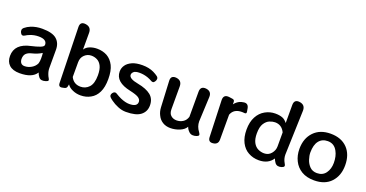

<svg xmlns="http://www.w3.org/2000/svg" viewBox="-37 -1509 4261 2237"><g transform="rotate(20 2094.0 -390.0)"><path d="M214 11Q128 11 84 -30Q41 -70 41 -141Q41 -293 234 -333Q293 -346 338 -363Q381 -379 381 -401Q381 -468 279 -468Q222 -468 172 -447Q145 -437 124 -423Q107 -412 94 -414.5Q81 -417 71 -435Q61 -453 62.5 -470Q64 -487 79 -500Q110 -526 152 -543Q214 -567 287 -567Q413 -567 466 -521Q520 -475 520 -391V-164Q520 -127 535 -89Q538 -79 543 -70Q548 -61 553 -52Q564 -35 561.5 -25Q559 -15 539 -9L530 -6Q506 2 484 -1Q462 -4 447 -24Q430 -45 421 -73Q369 11 214 11ZM240 -86Q284 -86 325 -110Q366 -134 384 -174Q392 -202 392 -236Q392 -289 388 -304Q343 -273 259 -252Q222 -242 200.5 -219.5Q179 -197 179 -151Q184 -86 240 -86Z M969 11Q915 11 871 -9Q823 -29 801 -64L796 -39Q792 -13 766 -7L742 -2Q694 10 692 -40L675 -728Q673 -800 744 -790Q815 -780 815 -708V-501Q837 -535 879 -551Q921 -567 968 -567Q1038 -567 1093 -537Q1147 -506 1179 -443Q1210 -380 1210 -278Q1210 -177 1179 -114Q1148 -50 1092 -20Q1037 11 969 11ZM934 -84Q996 -84 1038.5 -129.5Q1081 -175 1081 -278Q1081 -350 1060.5 -391.5Q1040 -433 1006 -450.5Q972 -468 933 -468Q884 -468 848 -433.5Q812 -399 812 -343V-160Q849 -84 934 -84Z M1532 11Q1481 11 1431 -10Q1382 -30 1344 -58Q1335 -64 1327.5 -70.5Q1320 -77 1313 -83Q1285 -108 1309 -141L1311 -143Q1334 -173 1366 -149Q1393 -132 1427 -116Q1489 -89 1537 -89Q1635 -89 1635 -150Q1635 -179 1605 -200Q1575 -220 1497 -237Q1304 -277 1304 -407Q1304 -452 1329 -487Q1353 -522 1404 -545Q1454 -567 1531 -567Q1611 -567 1672 -538Q1689 -530 1702.5 -521.5Q1716 -513 1727 -505Q1743 -493 1744 -476.5Q1745 -460 1734 -443Q1723 -425 1710.5 -423Q1698 -421 1681 -432Q1670 -438 1658.5 -443.5Q1647 -449 1633 -454Q1582 -472 1529 -472Q1477 -472 1457 -454Q1437 -436 1437 -415Q1437 -367 1553 -346Q1660 -326 1716 -281Q1771 -236 1771 -155Q1771 -79 1714 -34Q1657 11 1532 11Z M2083 11Q2026 11 1985 -15Q1945 -40 1924 -84Q1902 -125 1899 -178L1883 -501Q1879 -571 1950 -564Q2021 -555 2021 -483V-201Q2021 -147 2050 -123Q2078 -98 2121 -98Q2163 -98 2198 -120Q2233 -141 2248 -188V-500Q2248 -571 2319 -564Q2390 -555 2387 -484L2373 -178Q2373 -114 2416 -58Q2431 -38 2428 -26Q2425 -14 2401 -6Q2377 2 2354 0.5Q2331 -1 2312 -18Q2284 -44 2274 -75Q2252 -35 2197 -12Q2140 11 2083 11Z M2534 -501Q2533 -571 2603 -564L2646 -558Q2674 -555 2674 -527V-498Q2688 -517 2704.5 -530Q2721 -543 2738 -551Q2748 -555 2760.5 -558.5Q2773 -562 2789 -564Q2840 -570 2851 -515L2858 -475Q2864 -446 2834 -449Q2826 -450 2819 -450.5Q2812 -451 2804 -451Q2704 -451 2674 -370V-61Q2674 0 2613 7Q2552 15 2550 -47Z M3179 11Q3107 11 3048 -22Q2991 -53 2957 -119Q2924 -184 2924 -277Q2924 -372 2959 -437Q2993 -501 3052 -534Q3111 -567 3177 -567Q3229 -567 3266 -553Q3300 -540 3327 -504V-728Q3327 -800 3398 -790Q3468 -780 3467 -708L3449 -158Q3449 -105 3476 -60Q3490 -39 3486.5 -26.5Q3483 -14 3459 -6Q3435 2 3413 -1.5Q3391 -5 3376 -25Q3359 -49 3350 -73Q3295 11 3179 11ZM3210 -86Q3264 -86 3297.5 -126.5Q3331 -167 3331 -216V-389Q3293 -470 3209 -470Q3179 -470 3142.5 -455.5Q3106 -441 3079 -399Q3052 -357 3052 -276Q3052 -206 3074.5 -164Q3097 -122 3133.5 -104Q3170 -86 3210 -86Z M3864 11Q3772 11 3708 -27Q3645 -65 3613 -130Q3580 -195 3580 -277Q3580 -408 3657 -488Q3733 -567 3864 -567Q3996 -567 4072 -489Q4147 -411 4147 -277Q4147 -149 4073 -69Q3999 11 3864 11ZM3867 -80Q3938 -80 3975.5 -132Q4013 -184 4013 -259Q4013 -342 3981 -400Q3942 -474 3862 -474Q3792 -474 3753 -424.5Q3714 -375 3714 -280Q3714 -241 3729.5 -194Q3745 -147 3778.5 -113.5Q3812 -80 3867 -80Z"/></g></svg>

Font: s+UCsàWOS
Style: Regular
Weight: 400
Designer: FontworksQlS√∏0¬ü¬ôs√†OS¬àe[W\~√Ñ: ZERO[P0e√∂QI¬ä0¬ÉFSW0¬ò¬ëQ√°0R¬ûO0Little White Dog0YHv}N_0^_qMagmeta0v
Version: Version 1.000; 20230222